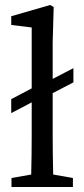

<svg xmlns="http://www.w3.org/2000/svg" viewBox="-20 -749 337 769"><path d="M191 -210Q191 -170 191.5 -130Q192 -90 193 -50L272 -36V0H26V-36L105 -50Q106 -91 106.5 -130.5Q107 -170 107 -210V-339L25 -296V-352L107 -395V-639L25 -649V-684L181 -729L195 -721L191 -579V-433L274 -476V-419L191 -376Z"/></svg>

Font: SourceSerifPro
Style: Book
Weight: 400
Designer: Frank Grießhammer
Foundry: Adobe Systems Incorporated
Version: Version 1.014;PS Version 1.0;hotconv 1.0.73;makeotf.lib2.5.5